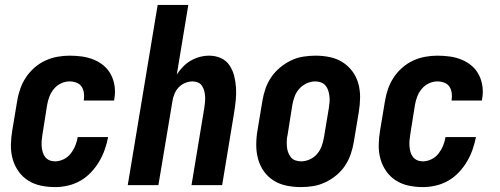

<svg xmlns="http://www.w3.org/2000/svg" viewBox="-20 -755 2040 783"><path d="M205 8Q175 8 146.5 2Q118 -4 94.5 -19Q71 -34 55 -57Q39 -80 31.5 -107Q24 -134 24.5 -164Q25 -194 30 -223L50 -343Q54 -368 62.5 -392.5Q71 -417 85.5 -439Q100 -461 120.5 -479Q141 -497 165 -508Q189 -519 214 -523.5Q239 -528 264 -528Q290 -528 315 -524.5Q340 -521 363 -511.5Q386 -502 404 -486.5Q422 -471 433 -449.5Q444 -428 447.5 -402.5Q451 -377 446 -351Q446 -350 446 -348Q446 -346 445 -345H321Q321 -345 321.5 -346Q322 -347 322 -348Q324 -362 322 -376.5Q320 -391 312.5 -402Q305 -413 291.5 -418Q278 -423 264 -423Q246 -423 229 -415Q212 -407 200 -392.5Q188 -378 181.5 -361Q175 -344 172 -326L153 -206Q151 -194 150 -182Q149 -170 150 -158Q151 -146 154 -135Q157 -124 164 -115Q171 -106 181.5 -101.5Q192 -97 205 -97Q222 -97 239.5 -105.5Q257 -114 268.5 -129Q280 -144 287 -161Q294 -178 297 -196H421Q416 -170 407 -144.5Q398 -119 384 -95.5Q370 -72 350.5 -51.5Q331 -31 307 -17.5Q283 -4 256.5 2Q230 8 205 8Z M501 0 623 -735H748L701 -451Q712 -468 726.5 -483Q741 -498 758.5 -508Q776 -518 795 -523Q814 -528 833 -528Q859 -528 881 -518Q903 -508 916 -488.5Q929 -469 935 -445.5Q941 -422 942.5 -397Q944 -372 941.5 -347Q939 -322 935 -297L886 0H761L813 -314Q815 -326 816 -338Q817 -350 816.5 -361.5Q816 -373 813 -384Q810 -395 804 -404.5Q798 -414 787.5 -418.5Q777 -423 765 -423Q750 -423 734.5 -416.5Q719 -410 708 -398Q697 -386 691 -371Q685 -356 683 -341L626 0Z M1207 8Q1177 8 1148 2Q1119 -4 1095.5 -19Q1072 -34 1056 -56.5Q1040 -79 1032.5 -106.5Q1025 -134 1025 -164Q1025 -194 1030 -223L1050 -343Q1054 -368 1062.5 -393Q1071 -418 1086 -440Q1101 -462 1122 -479.5Q1143 -497 1167 -508.5Q1191 -520 1216.5 -524Q1242 -528 1267 -528Q1297 -528 1325.5 -522Q1354 -516 1377.5 -501Q1401 -486 1417.5 -463.5Q1434 -441 1441.5 -413.5Q1449 -386 1448.5 -356Q1448 -326 1443 -297L1423 -177Q1419 -152 1410.5 -127Q1402 -102 1387.5 -80Q1373 -58 1352 -40.5Q1331 -23 1306.5 -11.5Q1282 0 1257 4Q1232 8 1207 8ZM1208 -97Q1226 -97 1243.5 -105Q1261 -113 1273 -127Q1285 -141 1291.5 -158.5Q1298 -176 1301 -194L1321 -314Q1323 -326 1324 -338.5Q1325 -351 1323.5 -363Q1322 -375 1318.5 -386Q1315 -397 1307.5 -406Q1300 -415 1289 -419Q1278 -423 1265 -423Q1248 -423 1230.5 -415Q1213 -407 1200.5 -393Q1188 -379 1181.5 -361.5Q1175 -344 1172 -326L1153 -206Q1150 -194 1149.5 -181.5Q1149 -169 1150 -157Q1151 -145 1155 -134Q1159 -123 1166 -114Q1173 -105 1184.5 -101Q1196 -97 1208 -97Z M1705 8Q1675 8 1646.5 2Q1618 -4 1594.5 -19Q1571 -34 1555 -57Q1539 -80 1531.5 -107Q1524 -134 1524.5 -164Q1525 -194 1530 -223L1550 -343Q1554 -368 1562.5 -392.5Q1571 -417 1585.5 -439Q1600 -461 1620.5 -479Q1641 -497 1665 -508Q1689 -519 1714 -523.5Q1739 -528 1764 -528Q1790 -528 1815 -524.5Q1840 -521 1863 -511.5Q1886 -502 1904 -486.5Q1922 -471 1933 -449.5Q1944 -428 1947.5 -402.5Q1951 -377 1946 -351Q1946 -350 1946 -348Q1946 -346 1945 -345H1821Q1821 -345 1821.5 -346Q1822 -347 1822 -348Q1824 -362 1822 -376.5Q1820 -391 1812.5 -402Q1805 -413 1791.5 -418Q1778 -423 1764 -423Q1746 -423 1729 -415Q1712 -407 1700 -392.5Q1688 -378 1681.5 -361Q1675 -344 1672 -326L1653 -206Q1651 -194 1650 -182Q1649 -170 1650 -158Q1651 -146 1654 -135Q1657 -124 1664 -115Q1671 -106 1681.5 -101.5Q1692 -97 1705 -97Q1722 -97 1739.5 -105.5Q1757 -114 1768.5 -129Q1780 -144 1787 -161Q1794 -178 1797 -196H1921Q1916 -170 1907 -144.5Q1898 -119 1884 -95.5Q1870 -72 1850.5 -51.5Q1831 -31 1807 -17.5Q1783 -4 1756.5 2Q1730 8 1705 8Z"/></svg>

Font: Iosevka SS04 Extrabold Oblique
Style: Regular
Weight: 800
Italic angle: -9°
Monospace: yes
Designer: Belleve Invis
Foundry: Belleve Invis
Version: Version 19.0.0; ttfautohint (v1.8.4)